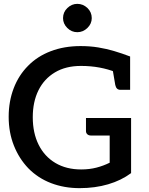

<svg xmlns="http://www.w3.org/2000/svg" viewBox="-20 -968 772 996"><path d="M393 8Q313 8 245 -18Q177 -44 127 -95Q79 -145 52 -213Q25 -281 25 -362Q25 -442 51 -510Q77 -578 126 -627Q174 -676 243.5 -702.5Q313 -729 398 -729Q447 -729 489.5 -722Q532 -715 572.5 -703Q613 -691 655 -675V-591L579 -594Q542 -609 496.5 -617.5Q451 -626 400 -626Q321 -626 265 -592.5Q209 -559 179.5 -499.5Q150 -440 150 -360Q150 -278 180.5 -217Q211 -156 267.5 -122.5Q324 -89 401 -89Q444 -89 480.5 -98.5Q517 -108 549 -124V-265H452Q440 -265 433 -271.5Q426 -278 426 -288V-356H660V-70Q609 -32 541 -12Q473 8 393 8ZM563 -615 655 -591V-502H605Q594 -502 587.5 -508Q581 -514 578 -527ZM381 -801Q351 -801 329 -823Q307 -845 307 -874Q307 -905 329.5 -926.5Q352 -948 381 -948Q411 -948 433.5 -926.5Q456 -905 456 -874Q456 -845 433.5 -823Q411 -801 381 -801Z"/></svg>

Font: Aleo SemiBold
Style: Regular
Weight: 600
Designer: Alessio Laiso
Foundry: Alessio Laiso
Version: Version 2.001;gftools[0.9.29]